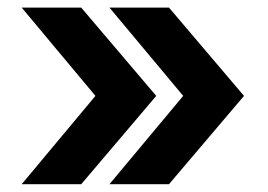

<svg xmlns="http://www.w3.org/2000/svg" viewBox="-20 -551 700 501"><path d="M36.6 -70.3 229 -300.8 36.6 -531.2H191.9L387.7 -300.8L191.9 -70.3ZM265.6 -70.3 458 -300.8 265.6 -531.2H420.9L616.7 -300.8L420.9 -70.3Z"/></svg>

Font: Inter
Style: Bold
Weight: 700
Designer: Rasmus Andersson
Foundry: rsms
Version: Version 4.001;git-9221beed3